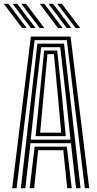

<svg xmlns="http://www.w3.org/2000/svg" viewBox="-42 -993 513 1013"><path d="M22.2 0 120.8 -800H330.2L428.8 0H405.5L310.5 -781.2H140.5L45.5 0ZM68 0 155.2 -762.5H295.8L383 0H359.2L332.2 -237.5H118.8L91.8 0ZM120 -256H330L305.5 -485.5L275.8 -743.8H175.2L144.8 -485.5ZM146 -274.8 166.8 -485.5 191 -726.2H260L285 -485.5L305 -274.8ZM170 -293.2H281L263.5 -485.5L242.5 -707.5H208.5L187.5 -485.5ZM114.5 0 140.8 -219H310.5L336.5 0H312.8L291.8 -200.5H159.2L138.2 0ZM167.5 -845 71 -973H95.2L191.8 -845ZM74.8 -845 -22 -973H2.2L99 -845ZM121.2 -845 24.5 -973H48.8L145.5 -845ZM357 -845 260.2 -973H284.5L381.2 -845ZM264 -845 167.5 -973H191.8L288.2 -845ZM310.5 -845 213.8 -973H238L334.8 -845Z"/></svg>

Font: Big Shoulders Inline Text
Style: Bold
Weight: 700
Designer: Patric King
Foundry: XO Type Co
Version: Version 1.000